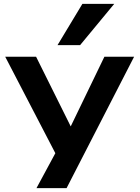

<svg xmlns="http://www.w3.org/2000/svg" viewBox="-20 -795 724 995"><path d="M169 180 297 -57V57L7 -501H167L347 -139H346L521 -501H675L325 180ZM278 -561 407 -775H572L395 -561Z"/></svg>

Font: Nunito Sans 7pt Expanded
Style: Bold
Weight: 700
Width: 7
Designer: Vernon Adams
Foundry: Vernon Adams
Version: Version 3.101;gftools[0.9.27]